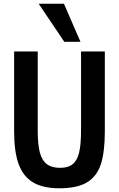

<svg xmlns="http://www.w3.org/2000/svg" viewBox="-20 -1002 640 1033"><path d="M56 -295V-725H183V-300Q183 -225.5 194.2 -182.2Q205.5 -139 231.8 -119Q258 -99 304 -99Q347 -99 371.2 -118.8Q395.5 -138.5 405.8 -181.8Q416 -225 416 -300V-725H544V-295Q544 -185.5 523 -119.8Q502 -54 449 -21.5Q396 11 300 11Q209.5 11 156.2 -21.8Q103 -54.5 79.5 -121.2Q56 -188 56 -295ZM188 -982H324L413 -777H326Z"/></svg>

Font: JuliaMono
Style: Bold
Weight: 700
Monospace: yes
Designer: cormullion
Foundry: corm
Version: Version 0.055; ttfautohint (v1.8.4)